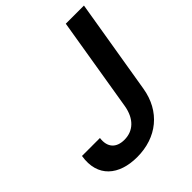

<svg xmlns="http://www.w3.org/2000/svg" viewBox="-206 -847 977 977"><g transform="rotate(-45 282.5 -358.5)"><path d="M433.9 -727.3 349.8 -217.7C336.3 -141 291.5 -98.4 227.3 -98.4C169 -98.4 137.4 -132.5 145.6 -193.2H16.3C-5.7 -59.3 82 9.9 210.9 9.9C352.6 9.9 456.3 -73.9 479.4 -214.1L564.6 -727.3Z"/></g></svg>

Font: Margiela Sans Semi Bold
Style: Italic
Weight: 600
Italic angle: -9.39999°
Designer: Stefan Endress, Andreas Faust
Version: Version 1.100;FEAKit 1.0